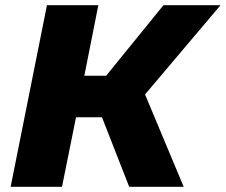

<svg xmlns="http://www.w3.org/2000/svg" viewBox="-20 -720 870 740"><path d="M539 -356 688 0H478L373 -268H273L219 0H21L161 -700H359L305 -428H389L610 -700H830Z"/></svg>

Font: Montserrat Alternates ExtraBold
Style: Italic
Weight: 800
Italic angle: -11.3°
Designer: Julieta Ulanovsky
Foundry: Julieta Ulanovsky
Version: Version 7.200